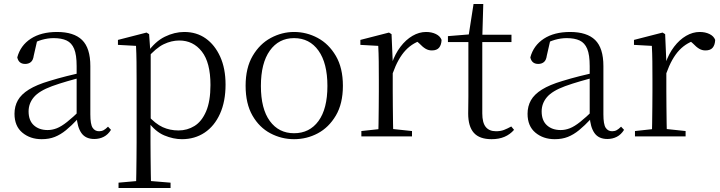

<svg xmlns="http://www.w3.org/2000/svg" viewBox="-20 -687 3628 967"><path d="M190 14Q132 14 92.5 -19Q53 -52 53 -114Q53 -152 70 -182Q87 -212 125.5 -236Q164 -260 228 -279Q270 -292 315.5 -303.5Q361 -315 401 -324V-300Q361 -290 319.5 -278Q278 -266 242 -253Q177 -229 150.5 -197.5Q124 -166 124 -126Q124 -80 150.5 -56Q177 -32 220 -32Q243 -32 266 -41Q289 -50 318 -73Q347 -96 386 -134L393 -88H372Q340 -54 312.5 -31.5Q285 -9 256 2.5Q227 14 190 14ZM455 13Q411 13 390 -17Q369 -47 366 -101V-105V-354Q366 -411 353.5 -441Q341 -471 315.5 -483Q290 -495 250 -495Q221 -495 191 -486.5Q161 -478 129 -459L168 -486L150 -407Q147 -384 135.5 -374.5Q124 -365 107 -365Q74 -365 67 -398Q83 -458 135 -492Q187 -526 267 -526Q352 -526 393.5 -485.5Q435 -445 435 -354V-111Q435 -61 446.5 -43.5Q458 -26 479 -26Q492 -26 502 -31.5Q512 -37 524 -49L539 -33Q524 -9 502.5 2Q481 13 455 13Z M577 260V233L689 223H718L839 233V260ZM665 260Q666 227 666.5 187.5Q667 148 667.5 106.5Q668 65 668 30V-282Q668 -334 667.5 -376.5Q667 -419 665 -456L574 -461V-486L718 -523L731 -515L737 -430L739 -425V-79L738 -70V30Q738 64 738.5 105.5Q739 147 739.5 187Q740 227 741 260ZM896 14Q853 14 807.5 -5Q762 -24 724 -76H711L723 -107Q763 -63 799.5 -46.5Q836 -30 879 -30Q923 -30 959.5 -52.5Q996 -75 1018 -126Q1040 -177 1040 -259Q1040 -372 996.5 -427.5Q953 -483 883 -483Q844 -483 805 -464.5Q766 -446 720 -393L710 -422H722Q761 -478 810 -502Q859 -526 908 -526Q970 -526 1016 -493.5Q1062 -461 1089 -401.5Q1116 -342 1116 -261Q1116 -176 1088 -114Q1060 -52 1010.5 -19Q961 14 896 14Z M1461 14Q1398 14 1342 -15.5Q1286 -45 1251.5 -105Q1217 -165 1217 -255Q1217 -345 1252.5 -405.5Q1288 -466 1344 -496Q1400 -526 1461 -526Q1524 -526 1580 -496Q1636 -466 1671.5 -405.5Q1707 -345 1707 -255Q1707 -165 1671.5 -105Q1636 -45 1580.5 -15.5Q1525 14 1461 14ZM1461 -16Q1539 -16 1584 -77.5Q1629 -139 1629 -254Q1629 -369 1584 -432Q1539 -495 1461 -495Q1384 -495 1339 -432Q1294 -369 1294 -254Q1294 -139 1339 -77.5Q1384 -16 1461 -16Z M1800 0V-27L1910 -39H1942L2055 -27V0ZM1885 0Q1886 -24 1886.5 -65Q1887 -106 1887.5 -150Q1888 -194 1888 -227V-285Q1888 -337 1887.5 -378Q1887 -419 1885 -456L1795 -461V-486L1939 -523L1952 -515L1958 -375V-374V-227Q1958 -194 1958.5 -150Q1959 -106 1959.5 -65Q1960 -24 1961 0ZM1958 -318 1938 -369H1954Q1970 -416 1997 -451.5Q2024 -487 2057.5 -506.5Q2091 -526 2126 -526Q2154 -526 2175.5 -515.5Q2197 -505 2204 -486Q2203 -461 2191.5 -447Q2180 -433 2155 -433Q2138 -433 2123.5 -441.5Q2109 -450 2092 -468L2069 -488H2117Q2062 -475 2023.5 -434.5Q1985 -394 1958 -318Z M2374 -475V-512H2556V-475ZM2456 14Q2395 14 2366.5 -18Q2338 -50 2338 -115Q2338 -138 2338.5 -156.5Q2339 -175 2339 -201V-475H2236V-505L2359 -515L2339 -500L2365 -667H2414L2409 -496V-485V-116Q2409 -69 2426.5 -47.5Q2444 -26 2478 -26Q2501 -26 2518 -32.5Q2535 -39 2555 -50L2569 -33Q2549 -10 2521 2Q2493 14 2456 14Z M2774 14Q2716 14 2676.5 -19Q2637 -52 2637 -114Q2637 -152 2654 -182Q2671 -212 2709.5 -236Q2748 -260 2812 -279Q2854 -292 2899.5 -303.5Q2945 -315 2985 -324V-300Q2945 -290 2903.5 -278Q2862 -266 2826 -253Q2761 -229 2734.5 -197.5Q2708 -166 2708 -126Q2708 -80 2734.5 -56Q2761 -32 2804 -32Q2827 -32 2850 -41Q2873 -50 2902 -73Q2931 -96 2970 -134L2977 -88H2956Q2924 -54 2896.5 -31.5Q2869 -9 2840 2.5Q2811 14 2774 14ZM3039 13Q2995 13 2974 -17Q2953 -47 2950 -101V-105V-354Q2950 -411 2937.5 -441Q2925 -471 2899.5 -483Q2874 -495 2834 -495Q2805 -495 2775 -486.5Q2745 -478 2713 -459L2752 -486L2734 -407Q2731 -384 2719.5 -374.5Q2708 -365 2691 -365Q2658 -365 2651 -398Q2667 -458 2719 -492Q2771 -526 2851 -526Q2936 -526 2977.5 -485.5Q3019 -445 3019 -354V-111Q3019 -61 3030.5 -43.5Q3042 -26 3063 -26Q3076 -26 3086 -31.5Q3096 -37 3108 -49L3123 -33Q3108 -9 3086.5 2Q3065 13 3039 13Z M3178 0V-27L3288 -39H3320L3433 -27V0ZM3263 0Q3264 -24 3264.5 -65Q3265 -106 3265.5 -150Q3266 -194 3266 -227V-285Q3266 -337 3265.5 -378Q3265 -419 3263 -456L3173 -461V-486L3317 -523L3330 -515L3336 -375V-374V-227Q3336 -194 3336.5 -150Q3337 -106 3337.5 -65Q3338 -24 3339 0ZM3336 -318 3316 -369H3332Q3348 -416 3375 -451.5Q3402 -487 3435.5 -506.5Q3469 -526 3504 -526Q3532 -526 3553.5 -515.5Q3575 -505 3582 -486Q3581 -461 3569.5 -447Q3558 -433 3533 -433Q3516 -433 3501.5 -441.5Q3487 -450 3470 -468L3447 -488H3495Q3440 -475 3401.5 -434.5Q3363 -394 3336 -318Z"/></svg>

Font: Noto Serif JP ExtraLight Light
Style: Regular
Weight: 300
Version: Version 2.003-H1;hotconv 1.1.1;makeotfexe 2.6.0